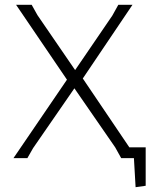

<svg xmlns="http://www.w3.org/2000/svg" viewBox="-20 -659 654 800"><path d="M587 115 545 121 538 0H485L460 -45L290 -291L118 -42L94 0H36L259 -327L47 -639H112L136 -596L293 -367L448 -594L473 -639H532L325 -332L519 -45H587Z"/></svg>

Font: Luna Sans Light
Style: Regular
Weight: 300
Designer: Juan Pablo del Peral
Foundry: Huerta Tipografica
Version: Version 2.001; ttfautohint (v1.5)